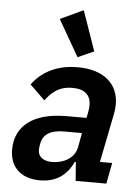

<svg xmlns="http://www.w3.org/2000/svg" viewBox="-56 -848 661 904"><g transform="rotate(5 274.5 -396.0)"><path d="M293 -581 369 -615 303 -804 194 -753ZM167 12C237 12 291 -19 323 -89H328L335 0H480L499 -99H441L486 -324C490 -343 492 -361 492 -374C492 -471 424 -534 298 -534C198 -534 128 -494 84 -434L155 -365C185 -405 219 -435 282 -435C340 -435 369 -409 369 -360C369 -351 368 -340 366 -330L360 -300H265C110 -300 24 -234 24 -121C24 -40 75 12 167 12ZM216 -79C177 -79 150 -97 150 -129C150 -134 150 -144 154 -163C163 -205 197 -227 259 -227H345L332 -157C321 -106 270 -79 216 -79Z"/></g></svg>

Font: Braiins Sans SemiBold
Style: Italic
Weight: 600
Italic angle: -11.31°
Designer: Mike Abbink, Paul van der Laan, Pieter van Rosmalen, Jiri Chlebus, Lubos Buracinsky
Foundry: Bold Monday, Sudetype
Version: Version 1.000;hotconv 1.0.109;makeotfexe 2.5.65596